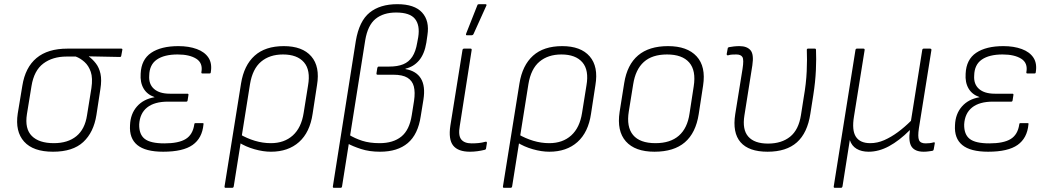

<svg xmlns="http://www.w3.org/2000/svg" viewBox="-20 -715 5022 920"><path d="M234 12Q139 12 95.5 -36.5Q52 -85 65 -171L87 -304Q101 -392 155 -437Q209 -482 303 -482H561Q568 -482 566 -475L561 -448Q560 -442 555 -442L406 -445V-444Q424 -431 439.5 -411Q455 -391 461.5 -361.5Q468 -332 461 -288L442 -164Q429 -81 379 -34.5Q329 12 234 12ZM238 -29Q305 -29 346 -62.5Q387 -96 397 -163L418 -293Q425 -341 415 -370.5Q405 -400 385 -418Q365 -436 343 -444H299Q232 -444 187.5 -410.5Q143 -377 131 -303L109 -168Q98 -98 132.5 -63.5Q167 -29 238 -29Z M762 12Q677 12 638 -20Q599 -52 603 -115Q605 -169 636 -204.5Q667 -240 720 -249V-250Q685 -262 668 -291Q651 -320 654 -362Q657 -430 704.5 -462Q752 -494 835 -494Q885 -494 923 -480Q961 -466 979 -438.5Q997 -411 990 -369Q990 -363 984 -363H950Q944 -363 945 -369Q953 -413 920.5 -433.5Q888 -454 831 -454Q767 -454 731.5 -429.5Q696 -405 695 -353Q692 -312 718 -289Q744 -266 794 -266H878Q884 -266 883 -260L879 -234Q878 -228 873 -228H785Q720 -228 685 -200Q650 -172 647 -119Q646 -71 673.5 -49.5Q701 -28 768 -28Q836 -28 870 -49Q904 -70 911 -119Q911 -125 917 -125H951Q957 -125 955 -119Q949 -53 903 -20.5Q857 12 762 12Z M1061 185Q1055 185 1056 178L1135 -315Q1149 -402 1200 -448Q1251 -494 1340 -494Q1429 -494 1471.5 -445Q1514 -396 1499 -307L1478 -170Q1465 -81 1413 -34.5Q1361 12 1278 12Q1241 12 1199 0Q1157 -12 1124 -33L1129 -72Q1163 -52 1201 -40.5Q1239 -29 1278 -29Q1342 -29 1383 -66Q1424 -103 1435 -174L1456 -305Q1469 -379 1436.5 -416.5Q1404 -454 1336 -454Q1272 -454 1231 -419.5Q1190 -385 1178 -312L1100 178Q1099 185 1092 185Z M1580 185Q1574 185 1575 178L1685 -519Q1701 -614 1751 -654.5Q1801 -695 1884 -695Q1966 -695 2002.5 -655Q2039 -615 2028 -546L2023 -511Q2014 -456 1988 -425.5Q1962 -395 1923 -386V-384Q1975 -375 1997 -338.5Q2019 -302 2009 -238L1996 -158Q1983 -71 1934 -29.5Q1885 12 1801 12Q1750 12 1710 -1Q1670 -14 1645 -28L1651 -70Q1680 -52 1715.5 -40.5Q1751 -29 1799 -29Q1864 -29 1903 -60.5Q1942 -92 1953 -163L1964 -232Q1970 -273 1963 -300.5Q1956 -328 1932.5 -342.5Q1909 -357 1864 -357H1789Q1783 -357 1784 -364L1788 -390Q1790 -396 1795 -396H1845Q1885 -396 1912 -407Q1939 -418 1955.5 -443Q1972 -468 1979 -510L1984 -537Q1993 -594 1968.5 -624.5Q1944 -655 1878 -655Q1817 -655 1779.5 -624.5Q1742 -594 1730 -522L1619 178Q1618 185 1612 185Z M2232 12Q2175 12 2151.5 -17.5Q2128 -47 2138 -113L2196 -475Q2197 -482 2204 -482H2235Q2241 -482 2240 -475L2183 -111Q2175 -66 2190 -47Q2205 -28 2240 -28Q2257 -28 2273 -29.5Q2289 -31 2307 -36Q2314 -37 2313 -29L2309 -4Q2308 2 2302 3Q2286 7 2268 9.5Q2250 12 2232 12ZM2217 -546Q2214 -546 2213 -548Q2212 -550 2214 -555L2267 -689Q2268 -693 2270.5 -694Q2273 -695 2276 -695H2306Q2310 -695 2311 -692.5Q2312 -690 2310 -687L2249 -552Q2246 -546 2239 -546Z M2395 185Q2389 185 2390 178L2469 -315Q2483 -402 2534 -448Q2585 -494 2674 -494Q2763 -494 2805.5 -445Q2848 -396 2833 -307L2812 -170Q2799 -81 2747 -34.5Q2695 12 2612 12Q2575 12 2533 0Q2491 -12 2458 -33L2463 -72Q2497 -52 2535 -40.5Q2573 -29 2612 -29Q2676 -29 2717 -66Q2758 -103 2769 -174L2790 -305Q2803 -379 2770.5 -416.5Q2738 -454 2670 -454Q2606 -454 2565 -419.5Q2524 -385 2512 -312L2434 178Q2433 185 2426 185Z M3116 12Q3023 12 2979 -37.5Q2935 -87 2949 -179L2971 -317Q2985 -405 3037.5 -449.5Q3090 -494 3181 -494Q3273 -494 3318 -445Q3363 -396 3349 -305L3328 -168Q3314 -78 3261.5 -33Q3209 12 3116 12ZM3121 -29Q3192 -29 3233 -65Q3274 -101 3284 -171L3304 -301Q3316 -377 3282.5 -415.5Q3249 -454 3176 -454Q3105 -454 3065 -418Q3025 -382 3014 -311L2993 -181Q2981 -107 3013.5 -68Q3046 -29 3121 -29Z M3658 12Q3568 12 3528.5 -33.5Q3489 -79 3503 -168L3538 -385Q3545 -429 3537.5 -441.5Q3530 -454 3508 -454Q3499 -454 3488.5 -453.5Q3478 -453 3469 -450Q3462 -449 3462 -456L3467 -483Q3467 -486 3469 -487Q3471 -488 3473 -489Q3483 -491 3496.5 -492.5Q3510 -494 3523 -494Q3559 -494 3576 -474.5Q3593 -455 3585 -402L3547 -162Q3536 -94 3565.5 -60.5Q3595 -27 3660 -27Q3725 -27 3766 -60Q3807 -93 3818 -164L3831 -247Q3843 -315 3845.5 -374Q3848 -433 3846 -476Q3846 -482 3852 -482H3884Q3890 -482 3890 -476Q3892 -435 3889.5 -379Q3887 -323 3877 -259L3863 -170Q3849 -78 3798.5 -33Q3748 12 3658 12Z M3980 185Q3974 185 3975 178L4079 -475Q4080 -482 4086 -482H4117Q4124 -482 4123 -475L4072 -157Q4061 -91 4081 -60Q4101 -29 4150 -29Q4184 -29 4217 -43.5Q4250 -58 4282.5 -82Q4315 -106 4345 -136L4399 -475Q4400 -482 4406 -482H4436Q4444 -482 4443 -475L4383 -100Q4377 -60 4383.5 -44Q4390 -28 4415 -28Q4424 -28 4434 -29Q4444 -30 4454 -33Q4461 -34 4459 -27L4454 1Q4453 4 4452 5.5Q4451 7 4446 8Q4439 9 4428.5 10.5Q4418 12 4406 12Q4365 12 4348.5 -11.5Q4332 -35 4340 -91H4339Q4289 -41 4240 -14.5Q4191 12 4142 12Q4108 12 4084.5 -2Q4061 -16 4052 -44L4017 178Q4015 185 4010 185Z M4715 12Q4630 12 4591 -20Q4552 -52 4556 -115Q4558 -169 4589 -204.5Q4620 -240 4673 -249V-250Q4638 -262 4621 -291Q4604 -320 4607 -362Q4610 -430 4657.5 -462Q4705 -494 4788 -494Q4838 -494 4876 -480Q4914 -466 4932 -438.5Q4950 -411 4943 -369Q4943 -363 4937 -363H4903Q4897 -363 4898 -369Q4906 -413 4873.5 -433.5Q4841 -454 4784 -454Q4720 -454 4684.5 -429.5Q4649 -405 4648 -353Q4645 -312 4671 -289Q4697 -266 4747 -266H4831Q4837 -266 4836 -260L4832 -234Q4831 -228 4826 -228H4738Q4673 -228 4638 -200Q4603 -172 4600 -119Q4599 -71 4626.5 -49.5Q4654 -28 4721 -28Q4789 -28 4823 -49Q4857 -70 4864 -119Q4864 -125 4870 -125H4904Q4910 -125 4908 -119Q4902 -53 4856 -20.5Q4810 12 4715 12Z"/></svg>

Font: Sofia Sans ExtraLight
Style: Italic
Weight: 250
Italic angle: -9°
Version: Version 4.100-B